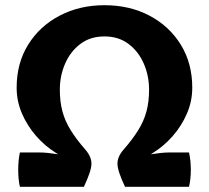

<svg xmlns="http://www.w3.org/2000/svg" viewBox="-20 -718 803 738"><path d="M56.5 0Q53 -15 51.5 -31.8Q50 -48.5 50 -65Q50 -82 51.5 -99.2Q53 -116.5 56.5 -132H130Q147.5 -132 166 -130Q184.5 -128 203.5 -125Q199 -128 194 -131Q153 -156.5 119 -195.2Q85 -234 64.5 -281.5Q44 -329 44 -381Q44 -476 88.8 -547.2Q133.5 -618.5 210 -658.2Q286.5 -698 381.5 -698Q479 -698 555.2 -657.5Q631.5 -617 675.2 -545.8Q719 -474.5 719 -381Q719 -329 698.5 -281.5Q678 -234 644 -195.2Q610 -156.5 569 -131Q564 -128 559.5 -125Q578.5 -128 597 -130Q615.5 -132 633 -132H706.5Q710 -116.5 711.8 -99.2Q713.5 -82 713.5 -65Q713.5 -48.5 711.8 -31.8Q710 -15 706.5 0H460.5Q446.5 -30 439 -52.2Q431.5 -74.5 431.5 -89Q431.5 -116 455 -143Q489.5 -182.5 511.2 -217.5Q533 -252.5 543 -289.8Q553 -327 553 -373.5Q553 -426.5 532.8 -473.2Q512.5 -520 474.2 -549Q436 -578 381.5 -578Q327 -578 288.8 -549Q250.5 -520 230.2 -473.2Q210 -426.5 210 -373.5Q210 -327 220 -289.8Q230 -252.5 251.8 -217.5Q273.5 -182.5 308 -143Q331.5 -116 331.5 -89Q331.5 -74.5 324 -52.2Q316.5 -30 302.5 0Z"/></svg>

Font: Signika SC
Style: Bold
Weight: 700
Designer: Anna Giedryś
Foundry: Anna Giedryś
Version: Version 2.000; ttfautohint (v1.8.3) -l 8 -r 50 -G 200 -x 9 -